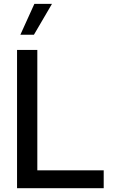

<svg xmlns="http://www.w3.org/2000/svg" viewBox="-20 -997 601 1017"><path d="M529.3 0H70.3V-732.4H177.7V-94.7H529.3ZM159.7 -813H87.9L162.1 -976.6H255.4Z"/></svg>

Font: Kumbh Sans Medium
Style: Regular
Weight: 500
Version: Version 1.005